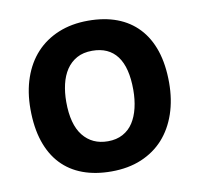

<svg xmlns="http://www.w3.org/2000/svg" viewBox="-64 -574 678 652"><g transform="rotate(-10 275.0 -248.0)"><path d="M514.6 -252Q514.6 -193.4 498 -144.8Q481.4 -96.2 450.2 -61.5Q418.9 -26.9 373.5 -7.8Q328.1 11.2 270 11.2Q214.8 11.2 171.4 -4.9Q127.9 -21 97.7 -53Q67.4 -85 51.3 -133.1Q35.2 -181.2 35.2 -245.1Q35.2 -304.2 52 -352.5Q68.8 -400.9 100.3 -435.1Q131.8 -469.2 177.2 -488Q222.7 -506.8 279.8 -506.8Q335.4 -506.8 378.9 -490.5Q422.4 -474.1 452.6 -441.9Q482.9 -409.7 498.8 -362.1Q514.6 -314.5 514.6 -252ZM390.6 -249Q390.6 -326.2 361.6 -365Q332.5 -403.8 275.9 -403.8Q244.6 -403.8 222.7 -391.6Q200.7 -379.4 186.5 -358.2Q172.4 -336.9 165.8 -308.6Q159.2 -280.3 159.2 -248Q159.2 -170.4 190.4 -131.1Q221.7 -91.8 275.9 -91.8Q305.7 -91.8 327.6 -103.8Q349.6 -115.7 363.3 -137Q377 -158.2 383.8 -187Q390.6 -215.8 390.6 -249Z"/></g></svg>

Font: Code New Roman
Style: Bold
Weight: 700
Monospace: yes
Designer: Sam Radian
Foundry: Code New Roman
Version: Version 1.508 October 19, 2014